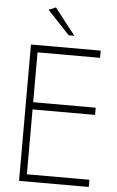

<svg xmlns="http://www.w3.org/2000/svg" viewBox="-60 -941 599 982"><g transform="rotate(5 239.5 -450.0)"><path d="M76 0V-700H434V-663H113V-407H434V-370H113V-37H434V0ZM264 -764 150 -885 187 -900 293 -764Z"/></g></svg>

Font: Bubbler One
Style: Regular
Weight: 400
Designer: Brenda Gallo (gbrenda1987@gmail.com)
Foundry: Brenda Gallo
Version: Version 1.003